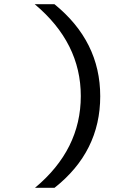

<svg xmlns="http://www.w3.org/2000/svg" viewBox="-20 -734 640 912"><path d="M238.8 158.2H146Q363.8 -22.9 363.8 -277.8Q363.8 -530.8 145 -713.9H238.8Q456.1 -537.6 456.1 -276.9Q456.1 -13.2 238.8 158.2Z"/></svg>

Font: TypoPRO Noto Mono
Style: Regular
Weight: 400
Designer: Monotype Design Team
Foundry: Monotype Imaging Inc.
Version: Version 1.00